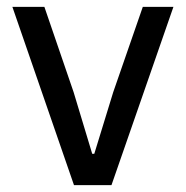

<svg xmlns="http://www.w3.org/2000/svg" viewBox="-20 -538 540 558"><path d="M304 0 484 -518H395L309 -270L254 -91H248L194 -270L109 -518H16L195 0Z"/></svg>

Font: IBM Plex Devanagari Text
Style: Regular
Weight: 450
Designer: Mike Abbink, Paul van der Laan, Pieter van Rosmalen, Erin McLaughlin
Foundry: Bold Monday
Version: Version 1.0